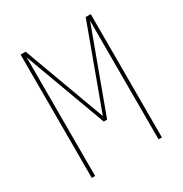

<svg xmlns="http://www.w3.org/2000/svg" viewBox="-171 -863 942 991"><g transform="rotate(-30 300.0 -367.5)"><path d="M91 0V-735H121L300 -248L479 -735H509V0H489V-707L310 -221H290L111 -707V0Z"/></g></svg>

Font: Iosevka Thin Extended
Style: Regular
Weight: 100
Width: 7
Monospace: yes
Designer: Belleve Invis
Foundry: Belleve Invis
Version: Version 32.5.0; ttfautohint (v1.8.4)